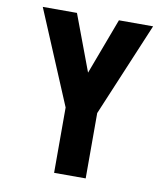

<svg xmlns="http://www.w3.org/2000/svg" viewBox="-82 -805 765 874"><g transform="rotate(10 300.0 -367.5)"><path d="M227 0V-302L45 -735H203L300 -476L397 -735H555L373 -302V0Z"/></g></svg>

Font: Iosevka SS04 Heavy Extended
Style: Regular
Weight: 900
Width: 7
Monospace: yes
Designer: Belleve Invis
Foundry: Belleve Invis
Version: Version 19.0.0; ttfautohint (v1.8.4)